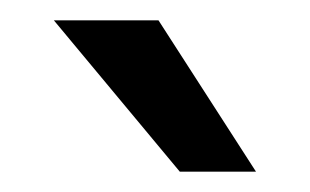

<svg xmlns="http://www.w3.org/2000/svg" viewBox="-20 -963 305 189"><path d="M157 -794 33 -943H136L232 -794Z"/></svg>

Font: Tomorrow
Style: Regular
Weight: 400
Designer: Tony de Marco, Monica Rizzolli
Foundry: Just in Type
Version: Version 2.002